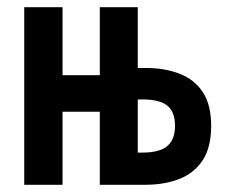

<svg xmlns="http://www.w3.org/2000/svg" viewBox="-20 -511 640 531"><path d="M47 0V-491H153V-303H256V-491H361V0H256V-202H153V0ZM256 0V-491H361V-323H382Q436 -323 477 -307Q518 -291 541 -256Q564 -221 564 -163Q564 -104 541 -68.5Q518 -33 477 -16.5Q436 0 382 0ZM361 -89H374Q421 -89 442.5 -107Q464 -125 464 -163Q464 -202 442.5 -219Q421 -236 374 -236H361Z"/></svg>

Font: Source Code Pro SemiBold
Style: Regular
Weight: 600
Monospace: yes
Designer: Paul D. Hunt, Teo Tuominen
Foundry: Adobe Systems Incorporated
Version: Version 1.018;hotconv 1.0.116;makeotfexe 2.5.65601